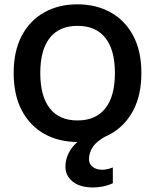

<svg xmlns="http://www.w3.org/2000/svg" viewBox="-20 -629 709 878"><path d="M333.5 -609.2Q420.2 -609.2 486.2 -572.2Q552.2 -535.2 589.4 -465.4Q626.5 -395.5 626.5 -295Q626.5 -194.5 589.4 -124.1Q552.2 -53.8 486.6 -16.8Q421 20.2 334.5 20.2Q248.8 20.2 182.8 -16.8Q116.8 -53.8 79.6 -124.1Q42.5 -194.5 42.5 -295Q42.5 -395.5 79.5 -465.4Q116.5 -535.2 182.1 -572.2Q247.8 -609.2 333.5 -609.2ZM334.5 -510.8Q250.8 -510.8 207.5 -455.6Q164.2 -400.5 164.2 -295Q164.2 -189.2 207.5 -133.8Q250.8 -78.2 334.5 -78.2Q418.2 -78.2 461.9 -133.8Q505.5 -189.2 505.5 -295Q505.5 -400.5 461.9 -455.6Q418.2 -510.8 334.5 -510.8ZM439 -40.8 471.2 -10Q424.5 14.2 405.8 41.2Q387 68.2 387 98.5Q387 121.2 403.8 134.2Q420.5 147.2 447 147.2Q469.5 147.2 496 136.8V209Q471.8 219.8 448.9 224Q426 228.2 406.2 228.2Q345.8 228.2 312.5 201.5Q279.2 174.8 279.2 134Q279.2 80.8 316.9 37.4Q354.5 -6 439 -40.8Z"/></svg>

Font: Podkova VF Beta
Style: Regular
Weight: 400
Designer: Ilya Yudin
Foundry: Cyreal (www.cyreal.org)
Version: Version 2.100